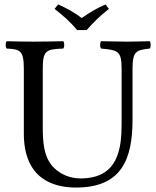

<svg xmlns="http://www.w3.org/2000/svg" viewBox="-20 -832 701 862"><path d="M172 -523C172 -606 187 -611 264 -614C270 -620 270 -641 264 -647C217 -646 168 -645 129 -645C90 -645 49 -646 10 -647C4 -641 4 -620 10 -614C70 -611 87 -606 87 -523V-233C87 -29 219 10 321 10C526 10 575 -117 575 -295V-523C575 -603 592 -607 652 -614C658 -620 658 -641 652 -647C614 -646 573 -645 550 -645C529 -645 480 -646 434 -647C428 -641 428 -620 434 -614C509 -607 526 -604 526 -523V-277C526 -165 511 -31 342 -31C294 -31 253 -49 223 -78C174 -125 172 -201 172 -266ZM326 -697H369C399 -731 431 -763 469 -792L454 -812C416 -796 384 -777 347 -751C314 -776 280 -795 241 -812L225 -792C261 -764 296 -734 326 -697Z"/></svg>

Font: Libertinus Serif
Style: Regular
Weight: 400
Designer: Philipp H. Poll, Khaled Hosny
Foundry: Caleb Maclennan
Version: Version 7.050;RELEASE